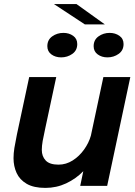

<svg xmlns="http://www.w3.org/2000/svg" viewBox="-20 -907 658 937"><path d="M201.5 10Q144.5 10 110.2 -10Q76 -30 61 -63Q46 -96 46 -135Q46 -159 50.2 -185Q54.5 -211 62.5 -250.5L122.5 -531H254.5L200.5 -279Q192.5 -243 188.2 -218.8Q184 -194.5 184 -175.5Q184 -144 203 -123.8Q222 -103.5 265.5 -103.5Q302.5 -103.5 334.8 -124Q367 -144.5 390.2 -177Q413.5 -209.5 423.5 -245L484.5 -531H616L503 0H371.5L386.5 -71.5Q350.5 -34.5 303 -12.2Q255.5 10 201.5 10ZM278.5 -627Q250.5 -627 230.8 -641.5Q211 -656 211 -681.5Q211 -712.5 234.8 -729.5Q258.5 -746.5 289.5 -746.5Q317 -746.5 337 -732.2Q357 -718 357 -692Q357 -661 333 -644Q309 -627 278.5 -627ZM504.5 -627Q476.5 -627 456.8 -641.5Q437 -656 437 -681.5Q437 -712.5 460.8 -729.5Q484.5 -746.5 515 -746.5Q542.5 -746.5 562.8 -732.2Q583 -718 583 -692Q583 -661 559 -644Q535 -627 504.5 -627ZM491.5 -788H394L243.5 -887H353.5Z"/></svg>

Font: Epilogue SemiBold
Style: Italic
Weight: 600
Italic angle: -12°
Designer: Tyler Finck
Foundry: Etcetera Type Co
Version: Version 2.111; ttfautohint (v1.8.3)